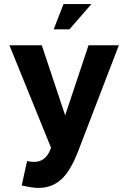

<svg xmlns="http://www.w3.org/2000/svg" viewBox="-20 -726 626 937"><path d="M169 191Q137 191 86 179L112 60Q128 64 147 64Q206 64 229 -5L26 -505H184L298 -163L412 -505H560L361 13Q324 109 278.5 150Q233 191 169 191ZM426 -706 319 -583H242L290 -706Z"/></svg>

Font: XXII Aven Bold
Style: Regular
Weight: 700
Designer: Lecter Johnson
Foundry: Doubletwo Studios
Version: Version 1.001